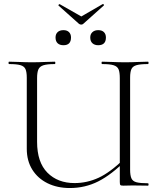

<svg xmlns="http://www.w3.org/2000/svg" viewBox="-20 -936 804 968"><path d="M584 -542Q584 -571 578 -586Q572 -601 553 -607Q534 -613 495 -613Q492 -613 492 -619Q492 -625 495 -625Q518 -625 547.5 -623.5Q577 -622 611 -622Q643 -622 673 -623.5Q703 -625 726 -625Q729 -625 729 -619Q729 -613 726 -613Q688 -613 668.5 -607.5Q649 -602 642.5 -587.5Q636 -573 636 -544V-81Q636 -52 642.5 -37Q649 -22 668.5 -17Q688 -12 726 -12Q729 -12 729 -6Q729 0 726 0Q707 0 688.5 -0.5Q670 -1 649 -1Q635 -1 625 -0.5Q615 0 602 0Q590 0 587 -3Q584 -6 584 -19ZM618 -131Q542 -55 475.5 -21.5Q409 12 332 12Q269 12 220 -12Q171 -36 143 -80.5Q115 -125 115 -186V-544Q115 -573 108.5 -587.5Q102 -602 83 -607.5Q64 -613 26 -613Q23 -613 23 -619Q23 -625 26 -625Q49 -625 78.5 -623.5Q108 -622 140 -622Q175 -622 204.5 -623.5Q234 -625 256 -625Q259 -625 259 -619Q259 -613 256 -613Q218 -613 199 -607Q180 -601 173.5 -586Q167 -571 167 -542V-221Q167 -118 219 -65.5Q271 -13 356 -13Q419 -13 477.5 -40Q536 -67 609 -138ZM378 -816 275 -908Q273 -910 276.5 -913Q280 -916 281 -915L390 -853L497 -915Q500 -917 503 -913.5Q506 -910 503 -908L400 -816Q396 -812 389.5 -812Q383 -812 378 -816ZM300 -708Q281 -708 270.5 -718Q260 -728 260 -747Q260 -764 270.5 -774Q281 -784 300 -784Q318 -784 328 -774Q338 -764 338 -747Q338 -708 300 -708ZM475 -708Q457 -708 446 -718Q435 -728 435 -747Q435 -764 446 -774Q457 -784 475 -784Q494 -784 504 -774Q514 -764 514 -747Q514 -708 475 -708Z"/></svg>

Font: Cormorant Infant Light
Style: Regular
Weight: 300
Designer: Christian Thalmann (Catharsis Fonts)
Foundry: Catharsis Fonts
Version: Version 4.001